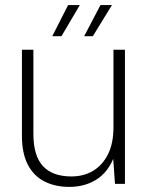

<svg xmlns="http://www.w3.org/2000/svg" viewBox="-20 -721 582 753"><path d="M252 12Q197 12 155 -9Q113 -30 89.5 -74.5Q66 -119 66 -189V-526H111V-196Q111 -110 148.5 -69.5Q186 -29 260 -29Q308 -29 345 -51Q382 -73 403.5 -116Q425 -159 425 -222V-526H470V0H431L424 -98Q401 -43 356 -15.5Q311 12 252 12ZM310 -579 374 -701H419L344 -579ZM185 -579 247 -701H293L221 -579Z"/></svg>

Font: DM Sans 9pt ExtraLight
Style: Regular
Weight: 250
Version: Version 4.004;gftools[0.9.30]